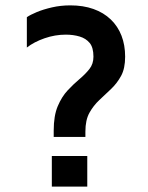

<svg xmlns="http://www.w3.org/2000/svg" viewBox="-20 -695 553 715"><path d="M180 -185V-209Q180 -264 195 -299.5Q210 -335 232 -358.5Q254 -382 276 -400.5Q298 -419 313 -438Q328 -457 328 -484Q328 -518 314 -535Q300 -552 276.5 -559Q253 -566 225 -566Q185 -566 146 -552.5Q107 -539 80 -518V-631Q93 -640 117 -650Q141 -660 173.5 -667.5Q206 -675 242 -675Q290 -675 328 -661.5Q366 -648 392.5 -622.5Q419 -597 432.5 -562Q446 -527 446 -484Q446 -440 431 -412.5Q416 -385 394 -364Q372 -343 350 -322.5Q328 -302 313 -275Q298 -248 298 -205V-185ZM173 0V-114H305V0Z"/></svg>

Font: Maven Pro
Style: Bold
Weight: 700
Designer: Joe Prince
Foundry: Joe Prince
Version: Version 2.103